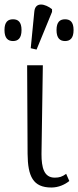

<svg xmlns="http://www.w3.org/2000/svg" viewBox="-58 -827 348 856"><path d="M105 -606 174 -774V-786C144 -810 99 -821 95 -775L79 -612ZM0 -644C22 -644 38 -656 38 -693C38 -730 22 -741 0 -741C-22 -741 -38 -730 -38 -693C-38 -656 -22 -644 0 -644ZM232 -644C254 -644 270 -656 270 -693C270 -730 254 -741 232 -741C210 -741 194 -730 194 -693C194 -656 210 -644 232 -644ZM171 9C203 9 231 -4 251 -20L237 -52C219 -39 207 -35 186 -35C138 -35 127 -80 127 -140L133 -536H63L65 -141C66 -41 89 9 171 9Z"/></svg>

Font: Noto Serif Light
Style: Regular
Weight: 300
Designer: Monotype Design Team
Foundry: Monotype Imaging Inc.
Version: Version 2.013